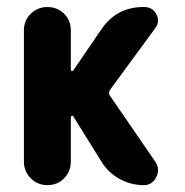

<svg xmlns="http://www.w3.org/2000/svg" viewBox="-20 -540 540 560"><path d="M300.8 -260.7 433.6 -67.4Q447.3 -45.9 435.5 -22.9Q423.8 0 399.4 0Q361.3 0 328.1 -18.6Q294.9 -37.1 275.4 -69.3L193.4 -201.2Q189.5 -204.1 186.5 -199.2V-68.4Q186.5 -40 167 -20Q147.5 0 118.2 0Q89.8 0 69.8 -20Q49.8 -40 49.8 -68.4V-452.1Q49.8 -480.5 69.8 -500Q89.8 -519.5 118.2 -519.5Q147.5 -519.5 167 -500Q186.5 -480.5 186.5 -452.1V-335.9Q186.5 -334 189.5 -333Q192.4 -332 193.4 -334L275.4 -454.1Q320.3 -520.5 400.4 -519.5Q425.8 -519.5 436.5 -497.6Q447.3 -475.6 431.6 -456.1L301.8 -279.3Q294.9 -269.5 300.8 -260.7Z"/></svg>

Font: Rounded-X Mgen+ 1mn bold
Style: Bold
Weight: 700
Designer: [Source Han Sans]
Ryoko NISHIZUKA  (kana & ideographs); Paul D. Hunt (Latin, Greek & Cyrillic); Wenlong ZHANG  (bopomofo
Version: Version 1.059.20150602